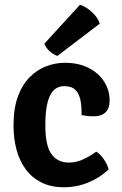

<svg xmlns="http://www.w3.org/2000/svg" viewBox="-20 -775 513 809"><path d="M323.5 -290Q324.5 -325.5 319 -353Q313.5 -380.5 297.8 -396.2Q282 -412 251 -412Q210 -412 190.5 -371.8Q171 -331.5 171 -246.5Q171 -161.5 196.8 -125.8Q222.5 -90 270 -90Q302 -90 331.5 -104Q361 -118 385.5 -136Q402 -126.5 417.5 -104Q433 -81.5 437.5 -61.5Q403.5 -27.5 353.8 -6.8Q304 14 249.5 14Q195.5 14 155.8 -5.5Q116 -25 89.5 -60.2Q63 -95.5 50 -143Q37 -190.5 37 -246.5Q37 -317.5 55.2 -367.8Q73.5 -418 104.8 -449.5Q136 -481 174.8 -495.8Q213.5 -510.5 253.5 -510.5Q297.5 -510.5 332.5 -497.8Q367.5 -485 392 -462.8Q416.5 -440.5 429.2 -412Q442 -383.5 442 -352Q442 -318.5 424.8 -301.8Q407.5 -285 377 -285Q360.5 -285 348.2 -286.2Q336 -287.5 323.5 -290ZM317 -755Q342.5 -747 367.2 -724.2Q392 -701.5 400.5 -675.5L222 -539.5Q205.5 -544.5 189.8 -558.5Q174 -572.5 167 -591Z"/></svg>

Font: Signika SemiBold
Style: Regular
Weight: 600
Designer: Anna Giedry
Foundry: Anna Giedry
Version: Version 2.001